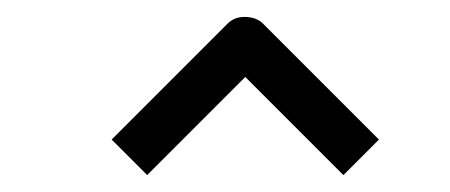

<svg xmlns="http://www.w3.org/2000/svg" viewBox="-20 -682 532 227"><path d="M133 -496 112 -517 249 -654Q257 -662 269 -662Q283 -662 291 -654L428 -517L407 -496L386 -475L270 -591L154 -475Z"/></svg>

Font: IBM 3270 Semi-Condensed
Style: Condensed
Weight: 400
Monospace: yes
Version: Version 2.3.1